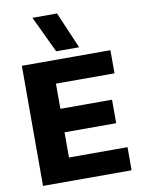

<svg xmlns="http://www.w3.org/2000/svg" viewBox="-96 -949 748 1014"><g transform="rotate(-10 278.5 -442.0)"><path d="M150 -884H282L366 -688H243ZM51 -644H526V-520H212V-385H489V-259H212V-124H526V0H51Z"/></g></svg>

Font: Kanit SemiBold
Style: Regular
Weight: 600
Designer: Katatrad Team
Foundry: CadsonDemak
Version: Version 1.030